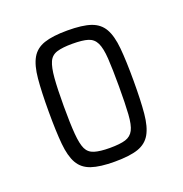

<svg xmlns="http://www.w3.org/2000/svg" viewBox="-81 -768 501 527"><g transform="rotate(-20 169.5 -504.5)"><path d="M169 -313Q126 -313 101 -321.5Q76 -330 64 -351Q52 -372 48.5 -409Q45 -446 45 -504Q45 -562 48.5 -599.5Q52 -637 64 -658Q76 -679 101 -687.5Q126 -696 169 -696Q213 -696 237.5 -687.5Q262 -679 274 -658Q286 -637 289.5 -599.5Q293 -562 293 -504Q293 -446 289.5 -409Q286 -372 274 -351Q262 -330 237.5 -321.5Q213 -313 169 -313ZM169 -353Q199 -353 215 -358Q231 -363 238.5 -377.5Q246 -392 248 -422.5Q250 -453 250 -504Q250 -555 248 -585.5Q246 -616 238.5 -631.5Q231 -647 215 -652Q199 -657 169 -657Q141 -657 124.5 -652Q108 -647 101 -631.5Q94 -616 91.5 -585.5Q89 -555 89 -504Q89 -453 91.5 -422.5Q94 -392 101 -377.5Q108 -363 124.5 -358Q141 -353 169 -353Z"/></g></svg>

Font: Saira Condensed Light
Style: Regular
Weight: 300
Width: 3
Designer: Hector Gatti with collaboration of the Omnibus-Type team
Foundry: Omnibus-Type
Version: Version 1.101